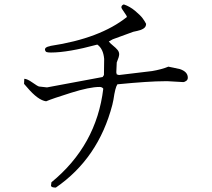

<svg xmlns="http://www.w3.org/2000/svg" viewBox="-20 -790 960 870"><path d="M473 -602Q479 -594 492 -583.5Q505 -573 512.5 -564Q520 -555 520 -544Q520 -533 509 -507L507 -462Q508 -457 509 -453L519 -450L669 -468Q711 -475 743 -488L795 -477Q831 -465 831 -438Q831 -428 823 -423Q815 -418 811 -418Q807 -418 741 -422H726Q656 -422 512 -408Q502 -394 494 -338L489 -315Q426 -73 233 60Q213 60 211 52L213 36Q417 -131 448 -388Q443 -396 431 -396Q386 -396 301.5 -369.5Q217 -343 189 -331Q152 -336 103 -394L89 -410L90 -433Q103 -433 127 -416Q151 -399 157 -398L193 -394L445 -441L451 -450L452 -523Q448 -569 421 -588Q288 -552 211 -552Q197 -552 191.5 -554Q186 -556 184 -563Q183 -570 188 -574Q193 -578 200.5 -579.5Q208 -581 209 -582Q434 -616 555 -713Q555 -718 542.5 -735Q530 -752 530 -757Q530 -766 541 -770Q568 -761 592 -741Q616 -721 626 -707.5Q636 -694 642 -682Q642 -668 630 -660.5Q618 -653 602 -650Q586 -647 584 -646L491 -612Q481 -607 473 -602Z"/></svg>

Font: cwTeXMing
Style: Medium
Weight: 500
Version: Version 1.17